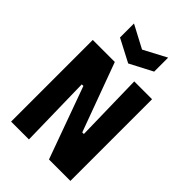

<svg xmlns="http://www.w3.org/2000/svg" viewBox="-259 -995 1097 1097"><g transform="rotate(45 289.5 -446.5)"><path d="M50 0V-660H228L381 -244H394L385 -660H529V0H356L198 -436H185L194 0ZM150 -893 288 -820 426 -893V-780L288 -708L150 -780Z"/></g></svg>

Font: Bricolage Grotesque Condensed ExtraBold
Style: Regular
Weight: 800
Width: 3
Designer: Mathieu Triay
Foundry: Atelier Triay
Version: Version 1.000;gftools[0.9.30]